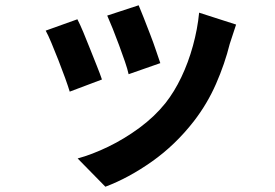

<svg xmlns="http://www.w3.org/2000/svg" viewBox="-20 -614 1040 727"><path d="M505 -594Q512 -578 523.5 -548.5Q535 -519 548 -485.5Q561 -452 571 -422Q581 -392 587 -375L467 -333Q463 -352 453 -381Q443 -410 431 -442.5Q419 -475 407 -505Q395 -535 386 -555ZM874 -521Q866 -497 860.5 -480Q855 -463 850 -448Q831 -372 798 -296.5Q765 -221 714 -155Q644 -65 555.5 -2.5Q467 60 379 93L274 -14Q329 -29 390 -58.5Q451 -88 508 -130Q565 -172 606 -223Q640 -266 666.5 -321.5Q693 -377 710.5 -440.5Q728 -504 734 -566ZM273 -541Q283 -522 295.5 -492Q308 -462 321 -429Q334 -396 346.5 -365Q359 -334 366 -313L244 -267Q238 -287 226.5 -319Q215 -351 201 -386.5Q187 -422 174.5 -452Q162 -482 153 -498Z"/></svg>

Font: Noto Sans JP Thin
Style: Bold
Weight: 700
Version: Version 2.004-H2;hotconv 1.0.118;makeotfexe 2.5.65603